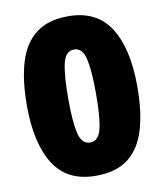

<svg xmlns="http://www.w3.org/2000/svg" viewBox="-83 -792 743 870"><g transform="rotate(-10 289.0 -357.0)"><path d="M289 10Q157 10 96 -87Q35 -184 35 -356Q35 -473 59.5 -555Q84 -637 140 -680.5Q196 -724 289 -724Q420 -724 481.5 -627.5Q543 -531 543 -356Q543 -242 519 -160Q495 -78 439.5 -34Q384 10 289 10ZM289 -143Q328 -143 340.5 -196.5Q353 -250 353 -356Q353 -463 340.5 -517Q328 -571 289 -571Q250 -571 237.5 -517Q225 -463 225 -356Q225 -250 237.5 -196.5Q250 -143 289 -143Z"/></g></svg>

Font: Noto Sans Gurmukhi UI Black
Style: Regular
Weight: 900
Designer: Jelle Bosma - Monotype Design Team
Foundry: Monotype Imaging Inc.
Version: Version 2.004; ttfautohint (v1.8.4.7-5d5b)